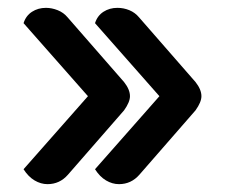

<svg xmlns="http://www.w3.org/2000/svg" viewBox="-20 -537 573 489"><path d="M101 -68Q84 -68 68 -77.5Q52 -87 40 -106L204 -292L40 -478Q46 -497 61.5 -507Q77 -517 97 -517Q112 -517 127 -511Q142 -505 152 -493L296 -328Q311 -309 311 -292Q311 -277 296 -256L153 -92Q132 -68 101 -68ZM283 -68Q266 -68 250 -77.5Q234 -87 222 -106L386 -292L222 -478Q228 -497 243.5 -507Q259 -517 279 -517Q295 -517 309.5 -511Q324 -505 334 -493L478 -328Q493 -309 493 -292Q493 -277 478 -256L335 -92Q314 -68 283 -68Z"/></svg>

Font: K2D SemiBold
Style: Regular
Weight: 600
Designer: Katatrad Aksorn Co.,Ltd.
Foundry: Cadson Demak Co.,Ltd.
Version: Version 1.000; ttfautohint (v1.6)